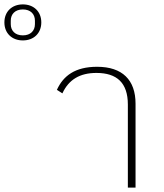

<svg xmlns="http://www.w3.org/2000/svg" viewBox="-225 -854 747 874"><path d="M392 0V-382C392 -490 332 -550 217 -550C117 -550 63 -509 34 -445L59 -429C88 -492 139 -522 214 -522C307 -522 357 -477 357 -378V0ZM-121 -670C-71 -670 -37 -703 -37 -752C-37 -801 -71 -834 -121 -834C-171 -834 -205 -801 -205 -752C-205 -703 -171 -670 -121 -670ZM-121 -693C-156 -693 -176 -714 -176 -744V-760C-176 -790 -156 -811 -121 -811C-86 -811 -66 -790 -66 -760V-744C-66 -714 -86 -693 -121 -693Z"/></svg>

Font: IBM Plex Thai Looped ExtraLight
Style: Regular
Weight: 200
Designer: Mike Abbink, Paul van der Laan, Pieter van Rosmalen, Ben Mitchell, Mark Frömberg
Foundry: Bold Monday
Version: Version 1.0